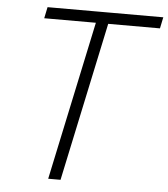

<svg xmlns="http://www.w3.org/2000/svg" viewBox="-55 -850 786 899"><g transform="rotate(5 338.0 -400.0)"><path d="M205 0 375 -800H433L263 0ZM121 -747 132 -800H676L665 -747Z"/></g></svg>

Font: Victor Mono Thin ExtraLight
Style: Italic
Weight: 250
Italic angle: -12°
Monospace: yes
Version: Version 1.561;gftools[0.9.30]